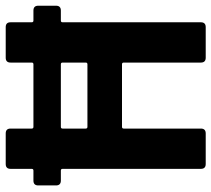

<svg xmlns="http://www.w3.org/2000/svg" viewBox="-54 -686 740 672"><g transform="rotate(-90 316.0 -350.0)"><path d="M632 -586V-524Q632 -507 615 -507H580Q574 -507 574 -501V-17Q574 0 557 0H450Q433 0 433 -17V-287Q433 -293 427 -293H208Q202 -293 202 -287V-17Q202 0 185 0H78Q61 0 61 -17V-501Q61 -507 55 -507H20Q3 -507 3 -524V-586Q3 -603 20 -603H55Q61 -603 61 -609V-683Q61 -700 78 -700H185Q202 -700 202 -683V-609Q202 -603 208 -603H427Q433 -603 433 -609V-683Q433 -700 450 -700H557Q574 -700 574 -683V-609Q574 -603 580 -603H615Q632 -603 632 -586ZM433 -420V-501Q433 -507 427 -507H208Q202 -507 202 -501V-420Q202 -414 208 -414H427Q433 -414 433 -420Z"/></g></svg>

Font: Barlow
Style: Bold
Weight: 700
Designer: Jeremy Tribby
Foundry: Jeremy Tribby
Version: Version 1.101 August 23, 2024